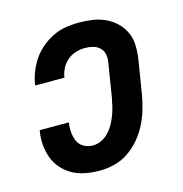

<svg xmlns="http://www.w3.org/2000/svg" viewBox="-87 -618 673 706"><g transform="rotate(-15 250.0 -265.0)"><path d="M208 8Q181 8 154.5 3Q128 -2 106 -14Q84 -26 67 -45Q50 -64 41 -88Q32 -112 30 -139.5Q28 -167 33 -193H144Q141 -175 142.5 -156Q144 -137 151 -121.5Q158 -106 173.5 -97Q189 -88 208 -88Q224 -88 240 -95.5Q256 -103 268 -115.5Q280 -128 288.5 -143Q297 -158 303 -174Q309 -190 313 -206Q317 -222 320 -238L341 -368Q344 -384 341 -399Q338 -414 327.5 -424Q317 -434 302.5 -438Q288 -442 272 -442Q255 -442 237.5 -437Q220 -432 205.5 -420Q191 -408 182.5 -392Q174 -376 171 -358Q171 -358 171 -357Q171 -356 171 -356H60Q60 -357 60 -358.5Q60 -360 60 -361Q64 -385 73.5 -408.5Q83 -432 97.5 -453Q112 -474 132.5 -491Q153 -508 176 -519Q199 -530 223.5 -534Q248 -538 272 -538Q299 -538 324.5 -534.5Q350 -531 373 -520.5Q396 -510 414 -493Q432 -476 442.5 -453.5Q453 -431 454 -405Q455 -379 451 -352L430 -222Q425 -194 417 -166.5Q409 -139 395.5 -112.5Q382 -86 362.5 -63Q343 -40 318 -23Q293 -6 264.5 1Q236 8 208 8Z"/></g></svg>

Font: Iosevka Curly Oblique
Style: Bold
Weight: 700
Italic angle: -9°
Monospace: yes
Designer: Belleve Invis
Foundry: Belleve Invis
Version: Version 11.1.0; ttfautohint (v1.8.3)